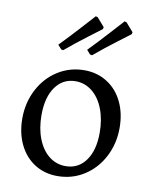

<svg xmlns="http://www.w3.org/2000/svg" viewBox="-82 -766 661 839"><g transform="rotate(10 249.0 -346.5)"><path d="M36 -210Q36 -280 66.5 -338.5Q97 -397 150 -430.5Q203 -464 268 -464Q324 -464 368.5 -436Q413 -408 437.5 -357.5Q462 -307 462 -242Q462 -172 431.5 -113.5Q401 -55 348 -21.5Q295 12 230 12Q173 12 129 -16Q85 -44 60.5 -94.5Q36 -145 36 -210ZM380 -206Q380 -265 362 -311.5Q344 -358 311.5 -384Q279 -410 238 -410Q182 -410 149 -364Q116 -318 116 -239Q116 -180 134 -134Q152 -88 184 -62.5Q216 -37 258 -37Q314 -37 347 -82.5Q380 -128 380 -206ZM160 -534 151 -536 135 -554Q176 -596 219 -643.5Q262 -691 275 -705L284 -702L317 -664L315 -655Q302 -645 255.5 -610Q209 -575 160 -534ZM288 -534 279 -536 263 -554Q304 -596 347 -643.5Q390 -691 403 -705L412 -702L445 -664L443 -655Q430 -645 383.5 -610Q337 -575 288 -534Z"/></g></svg>

Font: Sahitya
Style: Regular
Weight: 400
Designer: Juan Pablo del Peral
Foundry: Juan Pablo del Peral (http://www.huertatipografica.com)
Version: Version 1.001;PS 001.000;hotconv 1.0.70;makeotf.lib2.5.58329